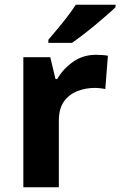

<svg xmlns="http://www.w3.org/2000/svg" viewBox="-20 -786 505 806"><path d="M383 -556Q394 -556 409 -555Q424 -554 433 -552L422 -412Q415 -414 401.5 -415.5Q388 -417 378 -417Q340 -417 305 -403.5Q270 -390 248.5 -360Q227 -330 227 -278V0H78V-546H191L213 -454H220Q244 -496 286 -526Q328 -556 383 -556ZM465 -756Q451 -742 428 -722Q405 -702 378.5 -680Q352 -658 326.5 -638.5Q301 -619 282 -606H183V-619Q199 -638 220.5 -663.5Q242 -689 263 -716.5Q284 -744 298 -766H465Z"/></svg>

Font: Noto Sans Kayah Li
Style: Bold
Weight: 700
Designer: Monotype Design Team, Sérgio Martins
Foundry: Monotype Imaging Inc.
Version: Version 2.002; ttfautohint (v1.8.4.7-5d5b)